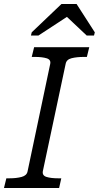

<svg xmlns="http://www.w3.org/2000/svg" viewBox="-40 -948 498 968"><path d="M99 -84 213 -625Q218 -647 195.5 -654Q173 -661 136 -661H120L132 -710H410L398 -661H383Q347 -661 321 -654.5Q295 -648 291 -626L176 -85Q172 -63 194.5 -56Q217 -49 254 -49H269L258 0H-20L-8 -49H7Q43 -49 69 -56Q95 -63 99 -84ZM346 -928H270L120 -785L116 -769H154L328 -883L274 -885L397 -769H434L438 -785Z"/></svg>

Font: Roboto Serif Light
Style: Italic
Weight: 300
Italic angle: -10°
Version: Version 1.007